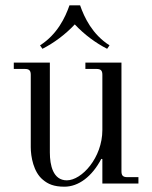

<svg xmlns="http://www.w3.org/2000/svg" viewBox="-20 -692 574 724"><path d="M131 -521 140 -508C182.5 -529.5 226 -561.5 262 -600C298 -561.5 341.5 -529.5 384 -508L393 -521C328 -562.5 298 -626 282 -672H242C226 -626 196 -562.5 131 -521ZM32 -432H74C90 -432 96 -426 96 -410V-137C96 -102 106 -43 142 -14C161 2 183 12 223 12C276 12 327 -26 362 -93L366 -92V0H502V-24H460C444 -24 438 -30 438 -46V-456H302V-432H344C360 -432 366 -426 366 -410V-202C366 -97 288 -12 232 -12C180 -12 168 -69 168 -117V-456H32Z"/></svg>

Font: Old Standard
Style: Regular
Weight: 400
Designer: Alexey Kryukov <alexios@thessalonica.org.ru>
Version: Version 2.0